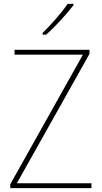

<svg xmlns="http://www.w3.org/2000/svg" viewBox="-20 -971 525 991"><path d="M359 -944V-951H329C298 -905 245 -845 200 -801V-792H218C266 -834 324 -898 359 -944ZM452 0V-25H67L442 -693V-714H55V-689H408L33 -20V0Z"/></svg>

Font: Noto Sans Ethiopic SemiCondensed Thin
Style: Regular
Weight: 100
Width: 4
Designer: Monotype Design Team
Foundry: Monotype Imaging Inc.
Version: Version 2.102